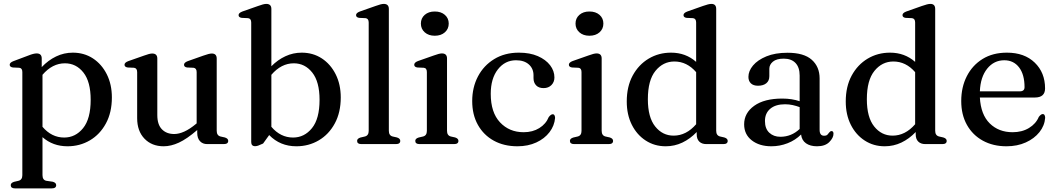

<svg xmlns="http://www.w3.org/2000/svg" viewBox="-20 -758 5558 1010"><path d="M199.5 -450.5V-405Q233.5 -441 275 -461Q316.5 -481 363 -481Q422.5 -481 468.8 -450.8Q515 -420.5 541.8 -367.2Q568.5 -314 568.5 -245.5Q568.5 -166.5 537.2 -108.8Q506 -51 453 -19.8Q400 11.5 335 11.5Q258 11.5 203.5 -36.5V163Q203.5 189 223.5 193L257.5 198Q275.5 203 275.5 216Q275.5 233 252 233H59Q36.5 233 36.5 216Q36.5 204 54 198.5L77.5 193Q97.5 188 97.5 163.5V-379Q97.5 -400 81 -401.5L47.5 -403Q31 -405.5 31 -417.5Q31 -429 51 -436.5L129.5 -466Q157 -477 172.5 -477Q199.5 -477 199.5 -450.5ZM321.5 -425Q255.5 -425 203.5 -364.5V-91Q251.5 -34.5 317.5 -34.5Q377 -34.5 417 -83.8Q457 -133 457 -233Q457 -328 418.8 -376.5Q380.5 -425 321.5 -425Z M701.5 -136.5V-378.5Q701.5 -399.5 685 -401.5L651.5 -403Q635 -405.5 635 -417.5Q635 -429 655 -436.5L737.5 -465.5Q767 -476.5 780.5 -476.5Q807.5 -476.5 807.5 -450V-152.5Q807.5 -102.5 831.8 -77.8Q856 -53 896.5 -53Q921 -53 949.8 -66Q978.5 -79 1011.5 -106.5L1014.5 -109V-378.5Q1014.5 -399.5 998 -401.5L964 -403Q948 -405.5 948 -417.5Q948 -429 968 -436.5L1050 -465.5Q1080.5 -476.5 1094 -476.5Q1120 -476.5 1120 -450V-70Q1120 -45 1140 -40L1162.5 -35Q1180.5 -29.5 1180.5 -17Q1180.5 0 1157 0H1070Q1046 0 1031.8 -15.5Q1017.5 -31 1017.5 -59V-74Q963 -27 921.2 -7.8Q879.5 11.5 841 11.5Q778.5 11.5 740 -28.5Q701.5 -68.5 701.5 -136.5Z M1407.5 -711V-409.5Q1441 -443.5 1481.5 -462.2Q1522 -481 1567 -481Q1626.5 -481 1672.8 -450.8Q1719 -420.5 1745.8 -367.2Q1772.5 -314 1772.5 -245.5Q1772.5 -166.5 1741.2 -108.8Q1710 -51 1657 -19.8Q1604 11.5 1539 11.5Q1453.5 11.5 1396 -47.5L1364 -3Q1346.5 5 1338.2 8Q1330 11 1322 11Q1301.5 11 1301.5 -11V-639.5Q1301.5 -660.5 1285 -662.5L1251.5 -664Q1235 -666.5 1235 -678.5Q1235 -690 1255 -697.5L1337.5 -726.5Q1367 -737.5 1380.5 -737.5Q1407.5 -737.5 1407.5 -711ZM1525.5 -425Q1459.5 -425 1407.5 -364.5V-91Q1455.5 -34.5 1521.5 -34.5Q1581 -34.5 1621 -83.8Q1661 -133 1661 -233Q1661 -328 1622.5 -376.5Q1584 -425 1525.5 -425Z M2025.5 -711V-70Q2025.5 -45 2045.5 -40L2068 -35Q2085.5 -29.5 2085.5 -17Q2085.5 0 2062.5 0H1881Q1858.5 0 1858.5 -17Q1858.5 -29 1876 -34.5L1899.5 -40Q1919.5 -45 1919.5 -69.5V-639.5Q1919.5 -660.5 1903 -662.5L1869.5 -664Q1853 -666.5 1853 -678.5Q1853 -690 1873 -697.5L1955.5 -726.5Q1985 -737.5 1998.5 -737.5Q2025.5 -737.5 2025.5 -711Z M2267 -570Q2234.5 -570 2214.2 -588Q2194 -606 2194 -634Q2194 -662 2214.2 -679.8Q2234.5 -697.5 2267 -697.5Q2300 -697.5 2320.2 -679.8Q2340.5 -662 2340.5 -634Q2340.5 -606 2320.2 -588Q2300 -570 2267 -570ZM2331.5 -450.5V-70Q2331.5 -45 2351.5 -40L2374 -35Q2391.5 -29.5 2391.5 -17Q2391.5 0 2368.5 0H2187Q2164.5 0 2164.5 -17Q2164.5 -29 2182 -34.5L2205.5 -40Q2225.5 -45 2225.5 -69.5V-379Q2225.5 -400 2209 -401.5L2175.5 -403Q2159 -405.5 2159 -417.5Q2159 -429.5 2179 -437L2261.5 -466Q2291 -477 2304.5 -477Q2331.5 -477 2331.5 -450.5Z M2896.5 -350.5Q2896.5 -326.5 2880.8 -310.5Q2865 -294.5 2839.5 -294.5Q2814 -294.5 2800.2 -309Q2786.5 -323.5 2786.5 -347V-362Q2786.5 -397 2762 -419Q2737.5 -441 2694.5 -441Q2636.5 -441 2599 -393Q2561.5 -345 2561.5 -264.5Q2561.5 -166.5 2610.2 -114.5Q2659 -62.5 2734.5 -62.5Q2782 -62.5 2817 -84.2Q2852 -106 2866.5 -142Q2878 -157 2887.5 -157Q2894 -157 2897 -151Q2900 -145 2900 -137.5Q2896.5 -96.5 2870.5 -62.5Q2844.5 -28.5 2801 -8.5Q2757.5 11.5 2702 11.5Q2631 11.5 2577.5 -18Q2524 -47.5 2494 -101Q2464 -154.5 2464 -226.5Q2464 -298 2494.2 -355.8Q2524.5 -413.5 2579.8 -447.2Q2635 -481 2709.5 -481Q2767.5 -481 2809.2 -462.8Q2851 -444.5 2873.8 -414.8Q2896.5 -385 2896.5 -350.5Z M3080.5 -570Q3048 -570 3027.8 -588Q3007.5 -606 3007.5 -634Q3007.5 -662 3027.8 -679.8Q3048 -697.5 3080.5 -697.5Q3113.5 -697.5 3133.8 -679.8Q3154 -662 3154 -634Q3154 -606 3133.8 -588Q3113.5 -570 3080.5 -570ZM3145 -450.5V-70Q3145 -45 3165 -40L3187.5 -35Q3205 -29.5 3205 -17Q3205 0 3182 0H3000.5Q2978 0 2978 -17Q2978 -29 2995.5 -34.5L3019 -40Q3039 -45 3039 -69.5V-379Q3039 -400 3022.5 -401.5L2989 -403Q2972.5 -405.5 2972.5 -417.5Q2972.5 -429.5 2992.5 -437L3075 -466Q3104.5 -477 3118 -477Q3145 -477 3145 -450.5Z M3277 -224Q3277 -303 3308.2 -360.5Q3339.5 -418 3392.2 -449.5Q3445 -481 3510 -481Q3587 -481 3642 -432.5V-639.5Q3642 -660.5 3625.5 -662.5L3591.5 -664Q3575.5 -666.5 3575.5 -678.5Q3575.5 -690 3595.5 -697.5L3677.5 -726.5Q3708 -737.5 3722 -737.5Q3747.5 -737.5 3747.5 -711V-70Q3747.5 -45 3768 -40L3790 -35Q3808 -29.5 3808 -17Q3808 0 3785 0H3695.5Q3672 0 3658.5 -13.2Q3645 -26.5 3645 -51V-63.5Q3610.5 -27.5 3569.5 -8Q3528.5 11.5 3482 11.5Q3423 11.5 3376.5 -18.8Q3330 -49 3303.5 -102Q3277 -155 3277 -224ZM3388 -236Q3388 -141 3426.5 -92.8Q3465 -44.5 3523.5 -44.5Q3590 -44.5 3642 -104.5V-378.5Q3593.5 -434.5 3527.5 -434.5Q3468 -434.5 3428 -385.2Q3388 -336 3388 -236Z M3894.5 -104Q3894.5 -163.5 3947.5 -201.5Q4000.5 -239.5 4095 -239.5Q4121.5 -239.5 4144.5 -235.8Q4167.5 -232 4186.5 -225.5V-360.5Q4186.5 -403.5 4164.8 -426.5Q4143 -449.5 4103 -449.5Q4065 -449.5 4046 -433.8Q4027 -418 4027 -396.5V-357Q4027 -333 4011 -320Q3995 -307 3967.5 -307Q3943 -307 3930 -319.5Q3917 -332 3917 -353.5Q3917 -384.5 3941.2 -413.5Q3965.5 -442.5 4011.5 -461.5Q4057.5 -480.5 4123 -480.5Q4208.5 -480.5 4250 -443.8Q4291.5 -407 4291.5 -345.5V-75Q4291.5 -44 4315 -44Q4327.5 -44 4332.8 -49.8Q4338 -55.5 4342 -61Q4348 -68.5 4354 -68.5Q4364.5 -68.5 4364.5 -54.5Q4364.5 -33 4342.5 -10.8Q4320.5 11.5 4278 11.5Q4242 11.5 4219.8 -4.2Q4197.5 -20 4194 -50.5Q4164 -20.5 4123 -4.5Q4082 11.5 4038 11.5Q3974.5 11.5 3934.5 -19.8Q3894.5 -51 3894.5 -104ZM4004 -121.5Q4004 -81 4026.8 -59.8Q4049.5 -38.5 4085 -38.5Q4143 -38.5 4186.5 -79.5V-194.5Q4169 -201 4150 -205.2Q4131 -209.5 4109.5 -209.5Q4060 -209.5 4032 -186Q4004 -162.5 4004 -121.5Z M4429 -224Q4429 -303 4460.2 -360.5Q4491.5 -418 4544.2 -449.5Q4597 -481 4662 -481Q4739 -481 4794 -432.5V-639.5Q4794 -660.5 4777.5 -662.5L4743.5 -664Q4727.5 -666.5 4727.5 -678.5Q4727.5 -690 4747.5 -697.5L4829.5 -726.5Q4860 -737.5 4874 -737.5Q4899.5 -737.5 4899.5 -711V-70Q4899.5 -45 4920 -40L4942 -35Q4960 -29.5 4960 -17Q4960 0 4937 0H4847.5Q4824 0 4810.5 -13.2Q4797 -26.5 4797 -51V-63.5Q4762.5 -27.5 4721.5 -8Q4680.5 11.5 4634 11.5Q4575 11.5 4528.5 -18.8Q4482 -49 4455.5 -102Q4429 -155 4429 -224ZM4540 -236Q4540 -141 4578.5 -92.8Q4617 -44.5 4675.5 -44.5Q4742 -44.5 4794 -104.5V-378.5Q4745.5 -434.5 4679.5 -434.5Q4620 -434.5 4580 -385.2Q4540 -336 4540 -236Z M5477.5 -293Q5477.5 -245 5423.5 -245H5134.5Q5139.5 -155 5186.5 -108.8Q5233.5 -62.5 5307 -62.5Q5356.5 -62.5 5393 -84.8Q5429.5 -107 5444.5 -143Q5456 -158 5465 -158Q5472 -158 5475 -152Q5478 -146 5478 -138Q5475 -97 5448 -63Q5421 -29 5376.2 -8.8Q5331.5 11.5 5274.5 11.5Q5204 11.5 5150.2 -18Q5096.5 -47.5 5066.5 -101Q5036.5 -154.5 5036.5 -226.5Q5036.5 -299.5 5065.8 -357Q5095 -414.5 5148.8 -447.8Q5202.5 -481 5277 -481Q5369 -481 5423.2 -428.5Q5477.5 -376 5477.5 -293ZM5263 -441Q5208.5 -441 5173 -396.8Q5137.5 -352.5 5134.5 -277.5H5344.5Q5369.5 -277.5 5369.5 -299.5Q5369.5 -366 5340.8 -403.5Q5312 -441 5263 -441Z"/></svg>

Font: Fraunces 9pt S000
Style: Regular
Weight: 400
Version: Version 1.000; ttfautohint (v1.8.3)